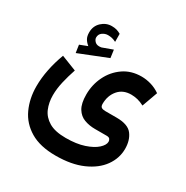

<svg xmlns="http://www.w3.org/2000/svg" viewBox="-185 -729 1088 1126"><g transform="rotate(30 359.0 -165.5)"><path d="M189.9 -406.2Q173.3 -419.4 163.6 -435.8Q153.8 -452.1 153.8 -479Q153.8 -522 183.3 -549.6Q212.9 -577.1 251.5 -577.1Q270.5 -577.1 284.7 -573Q298.8 -568.8 313 -560.5L313.5 -506.3Q298.3 -514.2 285.2 -517.1Q272 -520 258.3 -520Q238.8 -520 221.4 -507.8Q204.1 -495.6 204.1 -472.7Q204.6 -459 217.8 -446.3Q231 -433.6 257.3 -437.5Q257.8 -437.5 261.7 -438.5L330.1 -463.4L337.4 -410.2L146 -334L138.2 -386.2ZM343.8 246.1Q238.8 246.1 172.4 206.5Q106 167 75 99.6Q43.9 32.2 43.9 -50.8Q43.9 -106.4 55.9 -165.8Q67.9 -225.1 89.8 -283.2L192.9 -242.7Q176.3 -193.8 165 -145.3Q153.8 -96.7 153.8 -53.2Q153.8 -3.9 171.1 36.9Q188.5 77.6 230 102.1Q271.5 126.5 343.8 126.5Q416 126.5 467.3 109.4Q518.6 92.3 545.9 67.4Q573.2 42.5 573.2 20Q573.2 10.3 567.4 2.7Q561.5 -4.9 545.9 -4.9H466.8Q427.7 -4.9 394.5 -17.1Q361.3 -29.3 341.3 -61.8Q321.3 -94.2 321.3 -154.8Q321.3 -221.2 349.4 -278.8Q377.4 -336.4 429 -372.3Q480.5 -408.2 550.8 -408.2Q582.5 -408.2 615.2 -398.7Q647.9 -389.2 677.2 -368.7L639.2 -263.2Q615.2 -275.9 593.3 -281Q571.3 -286.1 551.3 -286.1Q495.1 -286.1 463.4 -248.3Q431.6 -210.4 431.6 -154.8Q431.6 -138.2 440.4 -132.1Q449.2 -126 467.8 -126H543Q620.6 -126 649.4 -88.1Q678.2 -50.3 678.2 7.8Q678.2 71.8 639.4 126Q600.6 180.2 525.9 213.1Q451.2 246.1 343.8 246.1Z"/></g></svg>

Font: Vazirmatn RD FD SemiBold
Style: Regular
Weight: 600
Designer: Saber Rastikerdar
Foundry: Saber Rastikerdar
Version: Version 33.003